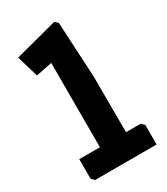

<svg xmlns="http://www.w3.org/2000/svg" viewBox="-187 -834 796 917"><g transform="rotate(-30 211.0 -376.0)"><path d="M398 0H59L43 -16V-124H157V-589L68 -571L33 -690L268 -752L284 -736L300 -432L301 -124H382L398 -108Z"/></g></svg>

Font: Chau Philomene One
Style: Regular
Weight: 400
Designer: Vicente Lamonaca
Foundry: TipoType
Version: Version 1.002